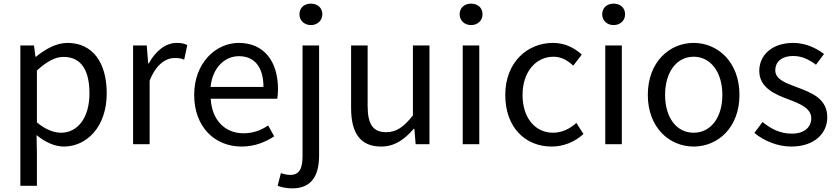

<svg xmlns="http://www.w3.org/2000/svg" viewBox="-20 -793 4606 1056"><path d="M92 229H183V45L181 -50C230 -10 282 13 331 13C456 13 567 -94 567 -280C567 -447 491 -557 351 -557C288 -557 227 -521 178 -481H175L167 -543H92ZM316 -63C280 -63 232 -78 183 -120V-405C236 -454 283 -480 329 -480C432 -480 472 -399 472 -279C472 -144 406 -63 316 -63Z M712 0H803V-349C839 -442 895 -474 940 -474C962 -474 975 -472 993 -465L1010 -545C993 -554 976 -557 952 -557C891 -557 836 -513 798 -444H795L787 -543H712Z M1308 13C1382 13 1440 -12 1488 -43L1455 -103C1415 -76 1372 -60 1319 -60C1216 -60 1145 -134 1139 -250H1505C1507 -263 1509 -282 1509 -302C1509 -457 1431 -557 1293 -557C1167 -557 1048 -447 1048 -271C1048 -92 1164 13 1308 13ZM1138 -315C1149 -422 1217 -484 1294 -484C1379 -484 1429 -425 1429 -315Z M1587 243C1694 243 1735 173 1735 62V-543H1644V62C1644 128 1631 169 1576 169C1557 169 1539 164 1525 159L1507 229C1526 236 1554 243 1587 243ZM1690 -655C1725 -655 1753 -680 1753 -714C1753 -751 1725 -773 1690 -773C1654 -773 1627 -751 1627 -714C1627 -680 1654 -655 1690 -655Z M2076 13C2151 13 2205 -26 2256 -85H2259L2266 0H2342V-543H2251V-158C2199 -93 2160 -66 2104 -66C2032 -66 2002 -109 2002 -210V-543H1911V-199C1911 -61 1962 13 2076 13Z M2525 0H2616V-543H2525ZM2571 -655C2607 -655 2634 -680 2634 -714C2634 -751 2607 -773 2571 -773C2535 -773 2508 -751 2508 -714C2508 -680 2535 -655 2571 -655Z M3014 13C3079 13 3141 -12 3189 -56L3150 -117C3116 -86 3072 -63 3022 -63C2922 -63 2854 -146 2854 -271C2854 -396 2926 -481 3024 -481C3068 -481 3101 -461 3133 -432L3180 -493C3141 -527 3092 -557 3021 -557C2882 -557 2759 -452 2759 -271C2759 -91 2870 13 3014 13Z M3309 0H3400V-543H3309ZM3355 -655C3391 -655 3418 -680 3418 -714C3418 -751 3391 -773 3355 -773C3319 -773 3292 -751 3292 -714C3292 -680 3319 -655 3355 -655Z M3795 13C3928 13 4047 -91 4047 -271C4047 -452 3928 -557 3795 -557C3662 -557 3543 -452 3543 -271C3543 -91 3662 13 3795 13ZM3795 -63C3701 -63 3638 -146 3638 -271C3638 -396 3701 -481 3795 -481C3889 -481 3953 -396 3953 -271C3953 -146 3889 -63 3795 -63Z M4332 13C4460 13 4530 -60 4530 -148C4530 -251 4443 -283 4364 -313C4303 -336 4244 -355 4244 -407C4244 -449 4275 -485 4343 -485C4392 -485 4430 -465 4468 -437L4512 -496C4469 -529 4410 -557 4343 -557C4225 -557 4156 -489 4156 -403C4156 -311 4242 -274 4318 -246C4378 -223 4442 -198 4442 -143C4442 -96 4407 -58 4335 -58C4270 -58 4221 -84 4174 -122L4129 -62C4181 -19 4255 13 4332 13Z"/></svg>

Font: Noto Sans Japanese Regular
Style: Regular
Weight: 400
Designer: Ryoko NISHIZUKA (kana & ideographs); Paul D. Hunt (Latin, Greek & Cyrillic); Wenlong ZHANG (bopomofo); Sandoll Communica
Foundry: Adobe Systems Incorporated
Version: Version 1.000;PS 1;hotconv 1.0.78;makeotf.lib2.5.61930